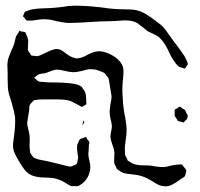

<svg xmlns="http://www.w3.org/2000/svg" viewBox="-20 -617 708 678"><path d="M74 -545Q71 -547 65 -556Q61 -558 61 -560L63 -564Q64 -566 65.5 -570.5Q67 -575 69 -576Q70 -577 71.5 -577Q73 -577 74 -578Q79 -579 89 -583Q103 -586 120.5 -587Q138 -588 143 -588Q155 -588 177 -590L205 -593Q209 -594 215 -595Q221 -596 230 -596Q235 -597 248 -597Q273 -597 307.5 -594Q342 -591 366 -587Q394 -584 422 -584Q428 -584 442 -583.5Q456 -583 465 -580Q485 -576 515 -554Q546 -532 556 -522Q564 -513 585 -483Q591 -474 605 -456Q625 -429 632 -418Q634 -414 641 -399Q641 -398 642.5 -395Q644 -392 643 -391Q643 -389 641.5 -387Q640 -385 639 -384Q635 -376 633 -375H632Q629 -375 623 -378Q621 -379 617.5 -379.5Q614 -380 613 -381Q605 -386 598 -397Q586 -412 576 -435Q567 -455 555 -471Q546 -482 540 -487Q533 -492 521 -497.5Q509 -503 501 -507Q500 -508 484 -521L467 -534Q451 -545 422 -545Q411 -545 391 -543L364 -542Q335 -542 294 -539Q278 -538 259.5 -537Q241 -536 224 -536Q209 -536 181 -542Q156 -549 137 -549Q119 -549 92 -544Q88 -545 82.5 -544.5Q77 -544 74 -545ZM633 5Q631 8 625.5 11Q620 14 618 16Q599 30 585 36.5Q571 43 555 40Q542 39 523 26Q512 19 500 13Q488 7 477 4Q469 1 449 -1Q430 -3 420.5 -5Q411 -7 402 -14Q395 -18 393 -20Q392 -22 389 -29L384 -39Q383 -43 383 -51L384 -76Q384 -89 377 -105Q370 -126 370 -134Q370 -141 372.5 -153Q375 -165 375 -171Q375 -179 371.5 -192.5Q368 -206 368 -212L367 -223Q367 -225 370 -249Q374 -267 374 -277Q374 -279 368 -314Q365 -334 363 -341Q361 -345 358.5 -347Q356 -349 355 -351L350 -358Q348 -360 344 -361.5Q340 -363 338 -364Q320 -372 309 -372Q297 -374 284 -370.5Q271 -367 267 -366Q249 -362 240 -362Q234 -362 222 -364Q215 -365 203 -368Q191 -371 182 -371Q172 -371 158.5 -365.5Q145 -360 137 -358Q134 -358 127 -357Q120 -356 116 -354Q112 -352 109.5 -349.5Q107 -347 105 -346Q104 -345 103 -344.5Q102 -344 101 -343Q101 -342 102.5 -340.5Q104 -339 105 -339Q113 -331 117 -329Q120 -328 128 -328Q146 -326 154 -326Q208 -326 235 -322Q244 -321 253.5 -318Q263 -315 269 -310Q270 -309 273 -303Q279 -297 280 -292Q284 -284 284 -270Q285 -266 284.5 -262Q284 -258 285 -254V-249Q283 -247 275 -243Q274 -242 272.5 -241Q271 -240 270 -240Q266 -240 257 -246Q251 -249 241 -254.5Q231 -260 223 -262Q209 -266 181 -266H138Q120 -266 111 -265Q109 -264 105.5 -264Q102 -264 100 -263Q96 -259 96 -259Q87 -250 86 -248Q84 -245 83.5 -237.5Q83 -230 83 -227Q82 -219 79.5 -206Q77 -193 76 -184Q76 -175 79.5 -162Q83 -149 84 -141Q85 -135 85 -122Q85 -117 84.5 -109Q84 -101 85 -90Q86 -87 86 -83Q86 -79 87 -77Q87 -77 93 -68Q94 -67 96 -64Q98 -61 100 -60Q101 -59 103.5 -58.5Q106 -58 107 -57Q120 -52 131 -51Q157 -46 175 -41L216 -31Q227 -28 230 -29Q232 -29 234 -30Q236 -31 238 -32Q248 -35 250 -38Q252 -39 253 -44Q254 -49 254 -51Q256 -57 256 -60Q256 -65 254 -73Q252 -89 252 -96V-101Q252 -105 257 -115Q257 -116 259 -120Q261 -124 262 -125Q266 -128 275 -130Q276 -131 278.5 -132Q281 -133 283 -133Q285 -133 289 -124Q294 -120 295 -115Q297 -112 294 -107L293 -84Q292 -80 292 -71Q292 -65 295.5 -50.5Q299 -36 299 -28Q299 -12 292 3.5Q285 19 273 29Q269 32 264 35.5Q259 39 255 40Q252 41 247.5 40.5Q243 40 241 40Q239 40 237 40.5Q235 41 232 40Q230 40 227.5 38.5Q225 37 223 36Q219 34 208 27Q197 20 187 17Q184 16 174 13Q158 10 141 10Q105 10 86 -1Q75 -7 67 -17.5Q59 -28 53 -38Q47 -48 45 -51Q35 -68 30.5 -79Q26 -90 26 -103Q26 -110 27.5 -121.5Q29 -133 30 -140Q35 -178 33 -205Q31 -220 21 -255Q13 -279 10 -292Q7 -307 7 -338V-361L6 -387Q6 -394 8 -406Q10 -415 20 -438Q24 -446 30 -462Q32 -468 33.5 -476Q35 -484 37 -489Q39 -493 46 -503Q48 -508 49 -508Q50 -509 51.5 -507.5Q53 -506 54 -506Q56 -506 62 -505Q68 -504 70 -502Q71 -501 72 -497Q73 -493 74 -492Q75 -490 76.5 -486.5Q78 -483 78 -481Q80 -475 79.5 -466.5Q79 -458 79 -455Q79 -452 78.5 -447Q78 -442 79 -439Q81 -435 85 -430Q88 -424 91 -421Q93 -420 101 -420Q104 -420 107 -419Q110 -418 112 -419Q114 -419 118.5 -420.5Q123 -422 125 -423Q128 -424 144 -432Q168 -444 181 -444Q184 -444 192 -442Q194 -441 196.5 -439.5Q199 -438 201 -437Q206 -433 213 -428Q220 -423 228 -418L241 -413Q243 -413 244.5 -412Q246 -411 249 -411Q266 -410 288 -423Q292 -425 297 -427.5Q302 -430 308 -432Q320 -436 328 -436H331Q343 -436 359 -430Q404 -411 414 -381Q416 -376 416 -364Q416 -352 415 -346Q414 -337 413 -323.5Q412 -310 412 -293Q414 -247 418 -225Q420 -209 422 -203Q423 -197 425 -183.5Q427 -170 427 -159Q427 -147 426 -138.5Q425 -130 424 -124Q420 -98 421 -84Q422 -81 421.5 -77Q421 -73 422 -70Q423 -65 428 -58L431 -50L441 -44Q451 -37 463.5 -35Q476 -33 490 -33Q504 -33 513 -32Q519 -31 531.5 -29Q544 -27 554 -27Q566 -27 583 -32Q601 -36 611 -36Q612 -36 616.5 -36.5Q621 -37 623 -35Q625 -35 628 -29Q636 -21 638 -14Q635 2 633 5ZM632 -189Q630 -185 629 -185Q627 -184 620 -187Q618 -188 614 -188.5Q610 -189 609 -190Q607 -191 607 -192Q607 -193 606 -194Q598 -205 597 -208Q596 -210 596.5 -213.5Q597 -217 597 -219Q597 -220 596.5 -224Q596 -228 598 -230Q598 -231 601 -232.5Q604 -234 605 -234Q611 -240 615 -240Q618 -240 624 -234Q632 -230 633 -229Q635 -226 640 -214Q643 -211 643 -210V-208Q643 -204 640 -196ZM274 -179Q274 -178 273 -176Q272 -174 271 -175Q270 -175 272 -177L273 -188Q273 -191 274 -191Q278 -186 277 -183Z"/></svg>

Font: Rubik-Burned
Style: Regular
Weight: 400
Designer: NaN (generative design), Hubert & Fischer (Rubik source font outlines)
Foundry: NaN, Hubert & Fischer
Version: Version 1.000